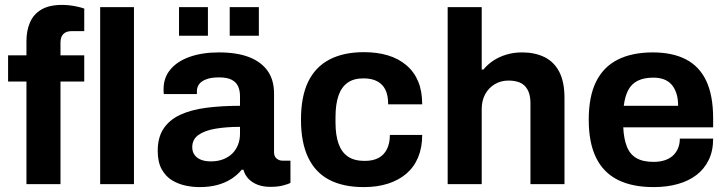

<svg xmlns="http://www.w3.org/2000/svg" viewBox="-20 -752 2970 784"><path d="M88 0V-419H13V-526H88V-584Q88 -627 102.5 -660.5Q117 -694 149 -713Q181 -732 234 -732Q249 -732 265.5 -730Q282 -728 297.5 -724.5Q313 -721 324 -717V-625H274Q250 -625 238.5 -613Q227 -601 227 -578V-526H324V-419H227V0ZM389 0V-723H527V0Z M794 12Q768 12 738.5 6Q709 0 683 -15.5Q657 -31 640.5 -60.5Q624 -90 624 -136Q624 -191 648 -227Q672 -263 716.5 -283.5Q761 -304 823 -312Q885 -320 960 -320V-359Q960 -382 952.5 -399Q945 -416 926.5 -426Q908 -436 875 -436Q842 -436 821.5 -428Q801 -420 792.5 -407.5Q784 -395 784 -380V-368H649Q648 -373 648 -377.5Q648 -382 648 -389Q648 -435 676 -468.5Q704 -502 755 -520Q806 -538 874 -538Q947 -538 996.5 -519Q1046 -500 1072.5 -463Q1099 -426 1099 -370V-131Q1099 -113 1109.5 -104.5Q1120 -96 1133 -96H1166V-5Q1156 0 1135 5.5Q1114 11 1084 11Q1055 11 1032.5 2.5Q1010 -6 995 -21.5Q980 -37 974 -59H967Q950 -38 925.5 -22Q901 -6 868.5 3Q836 12 794 12ZM841 -93Q869 -93 891 -101.5Q913 -110 928 -124.5Q943 -139 951.5 -160Q960 -181 960 -205V-234Q904 -234 860 -226.5Q816 -219 790.5 -201Q765 -183 765 -151Q765 -133 774 -120Q783 -107 800 -100Q817 -93 841 -93ZM711 -606V-723H829V-606ZM918 -606V-723H1037V-606Z M1466 12Q1382 12 1325 -17.5Q1268 -47 1238.5 -108.5Q1209 -170 1209 -263Q1209 -358 1238.5 -418.5Q1268 -479 1325.5 -509Q1383 -539 1466 -539Q1520 -539 1563.5 -526Q1607 -513 1639 -486Q1671 -459 1687.5 -419.5Q1704 -380 1704 -326H1565Q1565 -362 1554 -385Q1543 -408 1520.5 -420Q1498 -432 1464 -432Q1424 -432 1399 -414Q1374 -396 1362 -361Q1350 -326 1350 -274V-251Q1350 -200 1362.5 -165Q1375 -130 1401 -112.5Q1427 -95 1469 -95Q1503 -95 1525.5 -107Q1548 -119 1560 -143Q1572 -167 1572 -201H1704Q1704 -150 1687.5 -110Q1671 -70 1639.5 -43Q1608 -16 1564 -2Q1520 12 1466 12Z M1808 0V-723H1947V-468H1954Q1971 -489 1994.5 -504.5Q2018 -520 2047.5 -529Q2077 -538 2112 -538Q2164 -538 2203 -519Q2242 -500 2263.5 -459Q2285 -418 2285 -352V0H2146V-330Q2146 -355 2140 -372.5Q2134 -390 2122.5 -401.5Q2111 -413 2094 -418Q2077 -423 2056 -423Q2025 -423 2000 -408Q1975 -393 1961 -367Q1947 -341 1947 -307V0Z M2649 12Q2562 12 2503 -17.5Q2444 -47 2414 -108Q2384 -169 2384 -263Q2384 -358 2414 -418.5Q2444 -479 2502.5 -508.5Q2561 -538 2646 -538Q2726 -538 2781 -509.5Q2836 -481 2864 -421.5Q2892 -362 2892 -268V-232H2525Q2527 -186 2539.5 -154Q2552 -122 2578.5 -106.5Q2605 -91 2649 -91Q2673 -91 2692.5 -97Q2712 -103 2726 -115Q2740 -127 2748 -145Q2756 -163 2756 -186H2892Q2892 -136 2874 -99Q2856 -62 2824 -37.5Q2792 -13 2747.5 -0.5Q2703 12 2649 12ZM2527 -320H2749Q2749 -350 2741.5 -372Q2734 -394 2721 -408Q2708 -422 2689.5 -428.5Q2671 -435 2648 -435Q2610 -435 2584.5 -422.5Q2559 -410 2545.5 -384.5Q2532 -359 2527 -320Z"/></svg>

Font: Archivo SemiBold
Style: Bold
Weight: 700
Version: Version 2.001